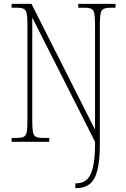

<svg xmlns="http://www.w3.org/2000/svg" viewBox="-20 -734 651 994"><path d="M370 240V215H376Q406 215 427.5 197.5Q449 180 460.5 135Q472 90 472 9V0L147 -643V-108Q147 -70 150.5 -51Q154 -32 165.5 -26Q177 -20 199 -20H235V0H40V-20H66Q91 -20 103 -26Q115 -32 118.5 -51Q122 -70 122 -108V-606Q122 -645 118.5 -663.5Q115 -682 103 -688Q91 -694 67 -694H40V-714H143L472 -63V-606Q472 -645 468.5 -663.5Q465 -682 453.5 -688Q442 -694 417 -694H385V-714H578V-694H554Q529 -694 516.5 -688Q504 -682 500.5 -663.5Q497 -645 497 -606V11Q497 98 484 148Q471 198 444 219Q417 240 377 240Z"/></svg>

Font: Noto Serif Khmer Condensed Thin
Style: Regular
Weight: 250
Width: 3
Designer: Danh Hong and the Monotype Design Team
Foundry: Monotype Imaging Inc.
Version: Version 2.004